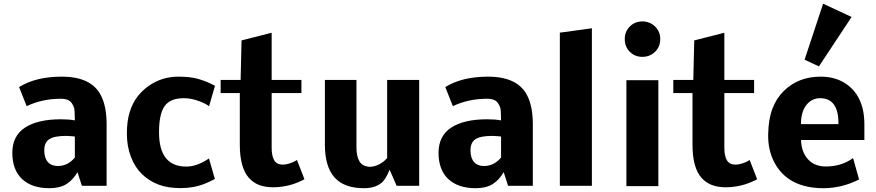

<svg xmlns="http://www.w3.org/2000/svg" viewBox="-20 -994 4684 1027"><path d="M289.1 -106Q342.8 -106 380.4 -151.4V-263.2Q381.3 -264.2 361.6 -265.6Q341.8 -267.1 333.5 -267.1Q270.5 -267.1 243.7 -249.5Q216.8 -231.9 216.8 -190.4Q216.8 -148.9 235.8 -127.4Q254.9 -106 289.1 -106ZM304.7 -465.8Q206.5 -465.8 122.6 -426.3L82 -528.3Q171.9 -584 310.5 -584Q469.7 -584 520.5 -482.4Q550.3 -423.8 550.3 -329.1V0H418L394.5 -73.2Q369.6 -30.3 334.5 -8.8Q299.3 12.7 244.6 12.7Q150.4 12.7 98.1 -36.4Q45.9 -85.4 45.9 -176.5Q45.9 -267.6 114.3 -311.8Q182.6 -356 305.7 -356Q348.6 -356 380.4 -350.1Q380.4 -406.7 375.5 -419.4Q365.2 -447.3 348.9 -456.5Q332.5 -465.8 304.7 -465.8Z M776.9 -535.6Q846.7 -584 934.1 -584Q999 -584 1041.7 -571.5Q1084.5 -559.1 1129.9 -535.2L1098.1 -425.3Q1085 -438 1043.9 -453.4Q1002.9 -468.8 963.4 -468.8Q890.6 -468.8 860.6 -426.5Q830.6 -384.3 830.6 -286.1Q830.6 -103 976.6 -103Q1030.8 -103 1091.3 -142.1Q1097.7 -146 1097.7 -146.5L1129.4 -36.6Q1099.6 -21 1077.6 -12.2Q1017.6 12.2 946.8 12.2Q876 12.2 826.2 -7.3Q776.4 -26.9 739 -63Q701.7 -99.1 680.2 -155.3Q658.7 -211.4 658.7 -279.1Q658.7 -346.7 673.8 -394.8Q689 -442.9 715.3 -477.1Q741.7 -511.2 776.9 -535.6Z M1441.9 7.8Q1398.4 7.8 1366 -4.6Q1333.5 -17.1 1310.1 -43.9Q1286.6 -70.8 1274.7 -115.2Q1262.7 -159.7 1262.7 -221.2V-496.1H1160.2V-566.4H1267.1L1272 -777.8L1433.1 -818.8V-566.4H1592.3V-496.1H1433.1V-204.1Q1433.1 -160.2 1446.5 -137Q1460 -113.8 1492.2 -113.3Q1508.8 -113.3 1527.8 -119.4Q1546.9 -125.5 1557.6 -131.8Q1568.8 -137.7 1568.4 -138.7L1608.4 -35.6Q1605.5 -33.7 1600.3 -30.8Q1595.2 -27.8 1577.9 -20.5Q1560.5 -13.2 1542.2 -7.3Q1523.9 -1.5 1496.3 3.2Q1468.8 7.8 1441.9 7.8Z M1886.7 -206.5Q1886.2 -158.2 1903.3 -129.9Q1919.4 -103.5 1960 -101.6Q2012.2 -105.5 2050.8 -148.4V-566.4H2222.2V0H2101.6L2064 -86.4Q2043 -32.7 2019 -14.6Q1984.4 12.7 1926.8 12.7Q1820.3 12.7 1769 -45.4Q1717.8 -103.5 1717.8 -219.2V-566.4H1886.7Z M2568.8 -106Q2622.6 -106 2660.2 -151.4V-263.2Q2661.1 -264.2 2641.4 -265.6Q2621.6 -267.1 2613.3 -267.1Q2550.3 -267.1 2523.4 -249.5Q2496.6 -231.9 2496.6 -190.4Q2496.6 -148.9 2515.6 -127.4Q2534.7 -106 2568.8 -106ZM2584.5 -465.8Q2486.3 -465.8 2402.3 -426.3L2361.8 -528.3Q2451.7 -584 2590.3 -584Q2749.5 -584 2800.3 -482.4Q2830.1 -423.8 2830.1 -329.1V0H2697.8L2674.3 -73.2Q2649.4 -30.3 2614.3 -8.8Q2579.1 12.7 2524.4 12.7Q2430.2 12.7 2377.9 -36.4Q2325.7 -85.4 2325.7 -176.5Q2325.7 -267.6 2394 -311.8Q2462.4 -356 2585.4 -356Q2628.4 -356 2660.2 -350.1Q2660.2 -406.7 2655.3 -419.4Q2645 -447.3 2628.7 -456.5Q2612.3 -465.8 2584.5 -465.8Z M3146 -842.8V0H2974.6V-819.3Z M3348.9 -717Q3321.8 -744.1 3321.8 -784.7Q3321.8 -825.2 3348.9 -852.3Q3376 -879.4 3416 -879.4Q3456.1 -879.4 3483.9 -852.3Q3511.7 -825.2 3511.7 -784.7Q3511.7 -744.1 3483.9 -717Q3456.1 -689.9 3416 -689.9Q3376 -689.9 3348.9 -717ZM3501.5 1.5H3330.6V-564.9H3501.5Z M3863.3 7.8Q3819.8 7.8 3787.4 -4.6Q3754.9 -17.1 3731.4 -43.9Q3708 -70.8 3696 -115.2Q3684.1 -159.7 3684.1 -221.2V-496.1H3581.5V-566.4H3688.5L3693.4 -777.8L3854.5 -818.8V-566.4H4013.7V-496.1H3854.5V-204.1Q3854.5 -160.2 3867.9 -137Q3881.3 -113.8 3913.6 -113.3Q3930.2 -113.3 3949.2 -119.4Q3968.3 -125.5 3979 -131.8Q3990.2 -137.7 3989.7 -138.7L4029.8 -35.6Q4026.9 -33.7 4021.7 -30.8Q4016.6 -27.8 3999.3 -20.5Q3981.9 -13.2 3963.6 -7.3Q3945.3 -1.5 3917.7 3.2Q3890.1 7.8 3863.3 7.8Z M4464.8 -330.1Q4466.3 -468.8 4366.7 -468.8Q4333.5 -468.8 4309.6 -449.2Q4264.2 -411.6 4264.2 -330.1ZM4543 -148.4 4575.2 -34.2Q4484.4 12.2 4385.3 12.7Q4194.8 12.7 4121.6 -126Q4086.9 -192.9 4088.9 -276.4Q4090.8 -359.9 4112.3 -414.6Q4133.8 -469.2 4171.4 -506.3Q4249.5 -584 4369.6 -584Q4442.4 -584 4495.6 -551.8Q4604.5 -485.4 4603.5 -325.2V-245.1H4264.6Q4266.6 -180.7 4302.2 -141.6Q4337.9 -103 4398.4 -103.5Q4481.9 -104 4543 -148.4ZM4360.4 -638.7 4283.7 -674.8 4382.8 -974.1 4535.2 -903.3Z"/></svg>

Font: Nobile-bold
Style: Bold
Weight: 700
Version: Version 1.000;PS 001.000;hotconv 1.0.38